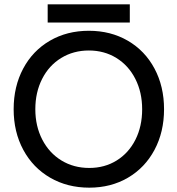

<svg xmlns="http://www.w3.org/2000/svg" viewBox="-20 -854 819 886"><path d="M43 -350Q43 -455 87 -537.5Q131 -620 210 -666Q289 -712 390 -712Q491 -712 570 -666Q649 -620 693 -537.5Q737 -455 737 -350Q737 -245 693 -162.5Q649 -80 570.5 -34Q492 12 392 12Q291 12 211.5 -34Q132 -80 87.5 -162.5Q43 -245 43 -350ZM392 -79Q463 -79 518.5 -113.5Q574 -148 605 -209.5Q636 -271 636 -350Q636 -428 604.5 -490Q573 -552 517 -586.5Q461 -621 390 -621Q319 -621 262.5 -586.5Q206 -552 174.5 -490Q143 -428 143 -350Q143 -272 175 -210Q207 -148 263.5 -113.5Q320 -79 392 -79ZM200 -834H579V-750H200Z"/></svg>

Font: Oak Sans Medium
Style: Regular
Weight: 500
Designer: Erik Kennedy, Walven
Foundry: Erik Kennedy, Walven
Version: Version 1.000